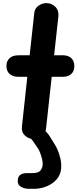

<svg xmlns="http://www.w3.org/2000/svg" viewBox="-20 -898 500 1240"><path d="M198.5 0Q166.5 0 142.2 -21.5Q118 -43 121.5 -79.5L156.5 -402H99.5Q62.5 -402 42 -420.5Q21.5 -439 21.5 -471Q21.5 -504 42 -522.5Q62.5 -541 99.5 -541H171.5L201 -811.5Q204 -844 228.5 -861Q253 -878 279 -878Q313 -878 337 -854.5Q361 -831 357 -792L329.5 -541H385.5Q421 -541 440.5 -522.5Q460 -504 460 -471Q460 -439 440.5 -420.5Q421 -402 385.5 -402H314L277.5 -69Q274 -35 251.2 -17.5Q228.5 0 198.5 0ZM168.5 321.5Q138.5 321.5 116.2 309Q94 296.5 94.5 270.5Q95 243 110.5 231.5Q126 220 156 220H186Q227.5 220 240 204.8Q252.5 189.5 255 171Q257.5 155.5 252.5 133.2Q247.5 111 239.8 90.8Q232 70.5 225.5 61Q208 34.5 193.5 14Q179 -6.5 153.5 -29.5Q137.5 -44 143.2 -57Q149 -70 165.8 -78Q182.5 -86 198.5 -86Q220.5 -86 236.2 -79.2Q252 -72.5 266 -59.5Q290 -36.5 303 -14.8Q316 7 336.5 39.5Q352.5 65 365.2 107.5Q378 150 375 188.5Q372 231 345.5 260.8Q319 290.5 280.2 306Q241.5 321.5 200 321.5Z"/></svg>

Font: Edu SA Hand Cursive
Style: Regular
Weight: 400
Designer: Tina and Corey Anderson, Eben Sorkin, Mirko Velimirovic
Foundry: Google for Education
Version: Version 2.000